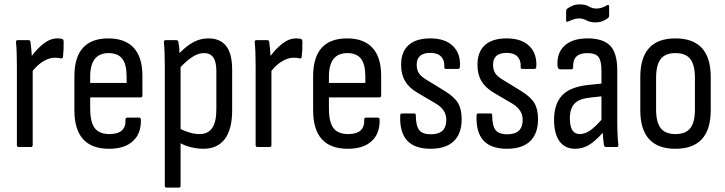

<svg xmlns="http://www.w3.org/2000/svg" viewBox="-20 -670 3306 875"><path d="M65 0Q57 0 57 -9V-367Q57 -440 53 -476Q52 -487 60 -487H111Q118 -487 119 -478Q121 -465 122.5 -448Q124 -431 125 -415Q148 -447 178.5 -471Q209 -495 242 -495Q254 -495 262 -493Q269 -492 270 -482Q271 -444 267 -411Q266 -402 258 -404Q246 -407 230 -407Q205 -407 178 -391Q151 -375 129 -347V-9Q129 0 121 0Z M477 8Q319 8 319 -168V-322Q319 -495 474 -495Q550 -495 589.5 -452Q629 -409 629 -325V-235Q629 -226 621 -226H391V-176Q391 -114 411.5 -86.5Q432 -59 479 -59Q554 -59 552 -123Q551 -134 560 -134H614Q621 -134 622 -125Q624 -62 586 -27Q548 8 477 8ZM391 -292H557V-321Q557 -377 537 -402.5Q517 -428 475 -428Q391 -428 391 -321Z M739 185Q731 185 731 176V-374Q731 -406 730 -431.5Q729 -457 727 -476Q726 -487 734 -487H784Q792 -487 793 -478Q795 -469 796.5 -455.5Q798 -442 798 -428Q831 -462 862.5 -478.5Q894 -495 930 -495Q984 -495 1011 -460Q1038 -425 1038 -352V-168Q1038 -81 1004.5 -36.5Q971 8 908 8Q881 8 853 1.5Q825 -5 803 -17V176Q803 185 795 185ZM910 -428Q885 -428 859 -412Q833 -396 803 -364V-82Q823 -72 845.5 -65.5Q868 -59 890 -59Q928 -59 947 -86.5Q966 -114 966 -173V-346Q966 -389 952 -408.5Q938 -428 910 -428Z M1153 0Q1145 0 1145 -9V-367Q1145 -440 1141 -476Q1140 -487 1148 -487H1199Q1206 -487 1207 -478Q1209 -465 1210.5 -448Q1212 -431 1213 -415Q1236 -447 1266.5 -471Q1297 -495 1330 -495Q1342 -495 1350 -493Q1357 -492 1358 -482Q1359 -444 1355 -411Q1354 -402 1346 -404Q1334 -407 1318 -407Q1293 -407 1266 -391Q1239 -375 1217 -347V-9Q1217 0 1209 0Z M1565 8Q1407 8 1407 -168V-322Q1407 -495 1562 -495Q1638 -495 1677.5 -452Q1717 -409 1717 -325V-235Q1717 -226 1709 -226H1479V-176Q1479 -114 1499.5 -86.5Q1520 -59 1567 -59Q1642 -59 1640 -123Q1639 -134 1648 -134H1702Q1709 -134 1710 -125Q1712 -62 1674 -27Q1636 8 1565 8ZM1479 -292H1645V-321Q1645 -377 1625 -402.5Q1605 -428 1563 -428Q1479 -428 1479 -321Z M1942 8Q1797 8 1804 -144Q1804 -153 1812 -153H1868Q1875 -153 1875 -145Q1875 -98 1890 -78Q1905 -58 1944 -58Q2014 -58 2014 -124Q2014 -169 1968 -197L1883 -247Q1844 -270 1826 -300.5Q1808 -331 1808 -375Q1808 -434 1842 -464.5Q1876 -495 1941 -495Q2009 -495 2044.5 -460Q2080 -425 2076 -365Q2075 -356 2068 -356H2012Q2009 -356 2006.5 -358Q2004 -360 2005 -368Q2006 -396 1990 -412.5Q1974 -429 1941 -429Q1879 -429 1879 -375Q1879 -351 1889.5 -335.5Q1900 -320 1926 -305L2009 -254Q2051 -228 2067.5 -200Q2084 -172 2084 -127Q2084 -61 2048 -26.5Q2012 8 1942 8Z M2290 8Q2145 8 2152 -144Q2152 -153 2160 -153H2216Q2223 -153 2223 -145Q2223 -98 2238 -78Q2253 -58 2292 -58Q2362 -58 2362 -124Q2362 -169 2316 -197L2231 -247Q2192 -270 2174 -300.5Q2156 -331 2156 -375Q2156 -434 2190 -464.5Q2224 -495 2289 -495Q2357 -495 2392.5 -460Q2428 -425 2424 -365Q2423 -356 2416 -356H2360Q2357 -356 2354.5 -358Q2352 -360 2353 -368Q2354 -396 2338 -412.5Q2322 -429 2289 -429Q2227 -429 2227 -375Q2227 -351 2237.5 -335.5Q2248 -320 2274 -305L2357 -254Q2399 -228 2415.5 -200Q2432 -172 2432 -127Q2432 -61 2396 -26.5Q2360 8 2290 8Z M2601 8Q2555 8 2530 -26Q2505 -60 2505 -124Q2505 -195 2541 -234.5Q2577 -274 2662 -283L2721 -289V-348Q2721 -393 2707.5 -410.5Q2694 -428 2656 -428Q2589 -428 2592 -364Q2592 -354 2584 -354H2533Q2523 -354 2521 -368Q2516 -427 2552 -461Q2588 -495 2658 -495Q2729 -495 2761 -461.5Q2793 -428 2793 -350V-120Q2793 -81 2794.5 -54Q2796 -27 2798 -11Q2799 0 2791 0H2741Q2734 0 2732 -11Q2729 -32 2727 -65Q2692 -26 2663.5 -9Q2635 8 2601 8ZM2577 -130Q2577 -59 2622 -59Q2644 -59 2666.5 -73.5Q2689 -88 2721 -124V-231L2667 -225Q2619 -220 2598 -197.5Q2577 -175 2577 -130ZM2694 -568Q2669 -568 2653 -577Q2637 -586 2618 -586Q2604 -586 2591.5 -581Q2579 -576 2569 -572Q2560 -567 2560 -577V-617Q2560 -626 2564 -630Q2572 -636 2587 -643Q2602 -650 2621 -650Q2649 -650 2664 -640.5Q2679 -631 2698 -631Q2711 -631 2724 -635.5Q2737 -640 2746 -646Q2756 -651 2756 -640V-600Q2756 -592 2751 -588Q2743 -581 2728 -574.5Q2713 -568 2694 -568Z M3058 8Q2898 8 2898 -168V-319Q2898 -495 3058 -495Q3219 -495 3219 -319V-168Q3219 8 3058 8ZM3058 -59Q3105 -59 3126 -86Q3147 -113 3147 -171V-315Q3147 -374 3126 -401Q3105 -428 3058 -428Q3012 -428 2991 -401Q2970 -374 2970 -315V-171Q2970 -113 2991 -86Q3012 -59 3058 -59Z"/></svg>

Font: Sofia Sans Cond
Style: Regular
Weight: 400
Width: 3
Designer: Botio Nikoltchev, Ani Petrova
Foundry: lettersoup
Version: Version 4.100; ttfautohint (v1.8.3)